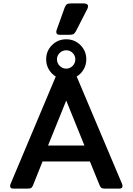

<svg xmlns="http://www.w3.org/2000/svg" viewBox="-20 -1099 773 1119"><path d="M308 -912Q308 -920 310 -924L357 -1055Q363 -1069 369.5 -1074Q376 -1079 394 -1079H468Q493 -1079 493 -1062Q493 -1055 489 -1047L423 -918Q416 -905 408 -900.5Q400 -896 381 -896H329Q308 -896 308 -912ZM694 -15Q694 0 677 0H590Q577 0 571.5 -3.5Q566 -7 561 -18L504 -158H228L172 -18Q167 -7 161.5 -3.5Q156 0 143 0H56Q39 0 39 -15Q39 -21 42 -28L305 -653Q280 -668 264.5 -694.5Q249 -721 249 -753Q249 -802 283 -836Q317 -870 366 -870Q415 -870 449 -836Q483 -802 483 -753Q483 -722 468 -695.5Q453 -669 427 -653L691 -28Q694 -21 694 -15ZM312 -753Q312 -731 328 -715Q344 -699 366 -699Q388 -699 403.5 -715Q419 -731 419 -753Q419 -775 403.5 -790.5Q388 -806 366 -806Q344 -806 328 -790.5Q312 -775 312 -753ZM472 -251 366 -513 260 -251Z"/></svg>

Font: Mitr
Style: Regular
Weight: 400
Designer: Thanarat Vachiruckul
Foundry: Cadson Demak
Version: Version 1.003